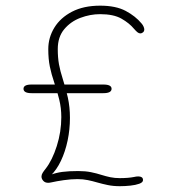

<svg xmlns="http://www.w3.org/2000/svg" viewBox="-20 -645 659 678"><path d="M403 12.5Q380 12.5 360.8 8.5Q341.5 4.5 324 -0.5Q307 -5.5 290 -9Q273 -12.5 253.5 -12.5Q231 -12.5 205 -8.8Q179 -5 161.5 -1Q155 0.5 150 0.5Q139 0.5 132.8 -6.5Q126.5 -13.5 126.5 -21.5Q126.5 -28 130.5 -34.5Q134.5 -41 141 -49Q164.5 -79 180.5 -129.2Q196.5 -179.5 196.5 -231.5Q196.5 -263.5 189.2 -293.2Q182 -323 172 -352Q161.5 -383 156 -409.8Q150.5 -436.5 150.5 -471.5Q150.5 -512.5 172 -547.5Q193.5 -582.5 234.5 -603.8Q275.5 -625 333.5 -625Q389 -625 423.8 -606.5Q458.5 -588 480 -562Q485 -556 487.2 -550.5Q489.5 -545 489.5 -541Q489.5 -534.5 485 -530.8Q480.5 -527 475.5 -527Q470.5 -527 465.2 -531.2Q460 -535.5 453.5 -543Q436.5 -563.5 408.8 -579.2Q381 -595 333.5 -595Q298.5 -595 264 -582Q229.5 -569 206.8 -541.8Q184 -514.5 184 -471.5Q184 -442 188.2 -418.2Q192.5 -394.5 202 -365Q212 -334.5 219.5 -300.8Q227 -267 227 -229Q227 -188 218.8 -148.8Q210.5 -109.5 195.2 -77.2Q180 -45 158.5 -24.5L156.5 -27Q177.5 -35 200.2 -38Q223 -41 256 -41Q281.5 -41 301.2 -37Q321 -33 338 -27.5Q354 -22.5 369.5 -19.2Q385 -16 403 -16Q417.5 -16 430.2 -17Q443 -18 453 -20Q461 -22 468.5 -22Q476 -22 480.5 -19Q485 -16 485 -9Q485 -1 472 3.8Q459 8.5 440.2 10.5Q421.5 12.5 403 12.5ZM91.5 -316Q63 -316 63 -331.5Q63 -346.5 91.5 -346.5H345Q374 -346.5 374 -331.5Q374 -316 345 -316Z"/></svg>

Font: Sono ExtraLight
Style: Regular
Weight: 200
Designer: Tyler Finck
Foundry: Tyler Finck
Version: Version 2.112